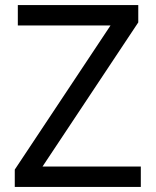

<svg xmlns="http://www.w3.org/2000/svg" viewBox="-20 -734 612 754"><path d="M533 0V-80H147L523 -646V-714H50V-634H414L38 -68V0Z"/></svg>

Font: Noto Sans Kayah Li
Style: Regular
Weight: 400
Designer: Monotype Design Team, Sérgio Martins
Foundry: Monotype Imaging Inc.
Version: Version 2.002